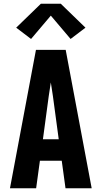

<svg xmlns="http://www.w3.org/2000/svg" viewBox="-20 -1000 540 1020"><path d="M33 0 171 -735H329L467 0H328L308 -146H192L172 0ZM292 -260 261 -490Q258 -508 255.5 -526Q253 -544 250 -562Q247 -544 244.5 -526Q242 -508 239 -490L208 -260ZM145 -793 66 -853 197 -980H303L434 -853L355 -793L250 -917Z"/></svg>

Font: Iosevka SS04 Heavy
Style: Regular
Weight: 900
Monospace: yes
Designer: Belleve Invis
Foundry: Belleve Invis
Version: Version 19.0.0; ttfautohint (v1.8.4)